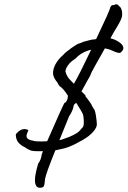

<svg xmlns="http://www.w3.org/2000/svg" viewBox="-20 -767 606 912"><path d="M566 -539Q566 -527 551 -516Q540 -514 519 -524Q495 -535 478 -537Q455 -497 433 -457Q411 -417 411 -415Q411 -410 395 -384L367 -333Q387 -314 387 -311V-307Q389 -307 403 -287.5Q417 -268 417 -264Q418 -263 420 -259Q422 -255 426 -249Q431 -246 435.5 -218.5Q440 -191 440 -176Q440 -164 428.5 -148.5Q417 -133 400 -120Q379 -104 339.5 -84Q300 -64 271 -59L243 -53Q199 55 194 83Q192 107 189.5 114.5Q187 122 178 124Q146 131 146 88Q146 63 161 11Q176 -10 178 -33L184 -49Q131 -47 120 -55Q111 -58 99 -67Q78 -77 67 -90.5Q56 -104 55 -126Q55 -132 68.5 -143Q82 -154 97 -154Q105 -154 115 -149Q106 -129 106 -121Q106 -111 115.5 -105.5Q125 -100 149 -96Q159 -95 176 -95Q194 -95 204 -96Q278 -265 286 -278Q290 -278 295 -285Q300 -292 301 -299Q301 -304 303 -312Q280 -348 263 -358Q260 -361 255 -370.5Q250 -380 248 -381Q247 -382 245 -385Q243 -388 240 -393Q232 -406 232 -421Q232 -441 244.5 -463.5Q257 -486 280 -506Q291 -519 320 -539.5Q349 -560 355 -560Q357 -561 363 -563Q369 -565 378 -569Q387 -571 402.5 -575.5Q418 -580 430 -580L437 -582Q503 -720 503 -730Q506 -738 510.5 -741Q515 -744 523 -743Q529 -749 539 -745L553 -731Q562 -716 560 -692Q558 -682 554 -673Q550 -664 545.5 -656Q541 -648 538 -643Q524 -621 505 -586V-585Q527 -580 546.5 -566.5Q566 -553 566 -539ZM413 -531Q367 -520 339 -489Q315 -474 303 -457Q291 -440 291 -427Q296 -408 308 -393L331 -369Q357 -413 413 -531ZM348 -269Q348 -272 341 -279L335 -272Q332 -272 330.5 -267.5Q329 -263 329 -261Q329 -256 323.5 -242.5Q318 -229 308 -214L262 -101Q279 -105 282 -107Q311 -116 334 -128.5Q357 -141 364 -153Q374 -162 376 -168Q378 -174 378 -182.5Q378 -191 378 -194Q377 -217 373 -226.5Q369 -236 348 -269Z"/></svg>

Font: Caveat
Style: Regular
Weight: 400
Designer: Pablo Impallari
Foundry: Pablo Impallari
Version: Version 1.500; ttfautohint (v1.6)